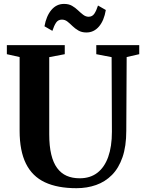

<svg xmlns="http://www.w3.org/2000/svg" viewBox="-20 -980 760 1008"><path d="M381.5 8Q282 8 215.8 -23Q149.5 -54 116.2 -121Q83 -188 83 -293.5V-680.5L16 -695.5V-743H320V-695.5L238.5 -680V-274.5Q238.5 -213.5 249 -169.5Q259.5 -125.5 280 -97.8Q300.5 -70 330 -57Q359.5 -44 398.5 -44Q453.5 -44 491 -72.8Q528.5 -101.5 548 -156Q567.5 -210.5 567.5 -288L566 -680L485.5 -695.5V-743H711V-695.5L645 -680.5L643 -293.5Q643 -212 623.2 -154.8Q603.5 -97.5 567.8 -61.5Q532 -25.5 484.5 -8.8Q437 8 381.5 8ZM433.5 -809.5Q409 -809.5 391.5 -819.8Q374 -830 360.5 -843.2Q347 -856.5 334 -866.8Q321 -877 305 -877Q285 -877 274.2 -860.8Q263.5 -844.5 255 -818L213.5 -842Q223 -896 249.8 -927.8Q276.5 -959.5 316 -959.5Q341 -959.5 358.2 -949.5Q375.5 -939.5 389.2 -926.2Q403 -913 416.2 -902.8Q429.5 -892.5 444.5 -892Q464.5 -892 475.2 -908Q486 -924 494.5 -951L535.5 -927.5Q526.5 -872.5 499.8 -841Q473 -809.5 433.5 -809.5Z"/></svg>

Font: Merriweather 60pt
Style: Bold
Weight: 700
Version: Version 2.100